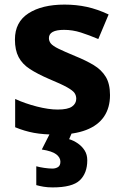

<svg xmlns="http://www.w3.org/2000/svg" viewBox="-20 -576 537 836"><path d="M459 -162Q459 -107 433 -68.5Q407 -30 355 -10Q303 10 226 10Q169 10 128 2.5Q87 -5 46 -22V-145Q90 -125 141 -112Q192 -99 231 -99Q275 -99 293.5 -112Q312 -125 312 -146Q312 -160 304.5 -171Q297 -182 272 -196Q247 -210 194 -232Q143 -254 110 -275.5Q77 -297 61 -327.5Q45 -358 45 -404Q45 -480 104 -518Q163 -556 261 -556Q312 -556 358 -546Q404 -536 453 -513L408 -406Q368 -423 332 -434.5Q296 -446 259 -446Q226 -446 209.5 -437Q193 -428 193 -410Q193 -397 201.5 -386.5Q210 -376 234.5 -364Q259 -352 307 -332Q354 -313 388 -292.5Q422 -272 440.5 -241.5Q459 -211 459 -162ZM360 122Q360 178 327.5 209Q295 240 209 240Q187 240 169.5 237Q152 234 138 230V148Q152 152 172.5 155Q193 158 208 158Q222 158 232.5 151.5Q243 145 243 128Q243 110 225 96Q207 82 162 75L200 0H294L281 30Q301 36 319 48.5Q337 61 348.5 79Q360 97 360 122Z"/></svg>

Font: Noto Sans Cham
Style: Bold
Weight: 700
Version: Version 2.002